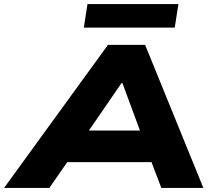

<svg xmlns="http://www.w3.org/2000/svg" viewBox="-70 -926 1052 946"><path d="M-50 0 462 -705H645L932 0H725L650 -196L730 -127H206L310 -197L173 0ZM529 -517 333 -232 298 -283H687L638 -233L533 -517ZM343 -790 361 -906H809L791 -790Z"/></svg>

Font: Nunito Sans 10pt Expanded Black
Style: Italic
Weight: 900
Width: 7
Italic angle: -9°
Designer: Vernon Adams
Foundry: Vernon Adams
Version: Version 3.101;gftools[0.9.27]